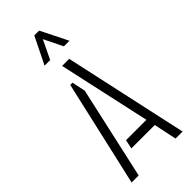

<svg xmlns="http://www.w3.org/2000/svg" viewBox="-282 -946 996 996"><g transform="rotate(-45 216.0 -448.0)"><path d="M138.7 -748 211.9 -896.5H247.1L321.3 -748H280.3L229.5 -851.6L179.7 -748ZM29.3 0 162.1 -583H178.7L194.3 -508.8L81.1 0ZM153.3 -126 164.1 -175.8H313.5L202.1 -682.6H253.9L403.3 0H351.6L325.2 -126Z"/></g></svg>

Font: Post No Bills Colombo
Style: Regular
Weight: 400
Designer: Kosala Senevirathne, Siva Puranthara, Lasantha Premarathna, Tharique Azeez
Foundry: Mooniak
Version: Version 1.220 ; ttfautohint (v1.6)